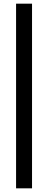

<svg xmlns="http://www.w3.org/2000/svg" viewBox="-20 -821 265 1056"><path d="M156.2 -800.8H68.4V214.8H156.2Z"/></svg>

Font: Giphurs SC
Style: Regular
Weight: 400
Version: Version 0.920